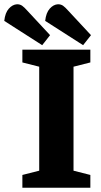

<svg xmlns="http://www.w3.org/2000/svg" viewBox="-77 -881 472 901"><path d="M121 -669 -57 -783Q-53 -821 -35.5 -840.5Q-18 -860 3 -861Q17 -861 27 -854Q37 -847 52 -830L158 -716ZM313 -669 135 -783Q139 -821 156.5 -840.5Q174 -860 195 -861Q209 -861 219 -854Q229 -847 244 -830L350 -716ZM28 0V-60L107 -80V-568L28 -588V-648H347V-588L268 -568V-80L347 -60V0Z"/></svg>

Font: Faustina ExtraBold
Style: Regular
Weight: 800
Designer: Alfonso Garcia
Foundry: http://www.omnibus-type.com
Version: Version 1.200